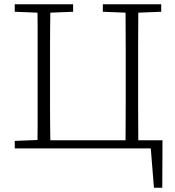

<svg xmlns="http://www.w3.org/2000/svg" viewBox="-20 -694 819 898"><path d="M155 0Q156 -51 156 -102Q156 -153 156 -204.5Q156 -256 156 -307V-367Q156 -419 156 -470Q156 -521 156 -572Q156 -623 155 -674H216Q215 -623 214.5 -572Q214 -521 214 -469.5Q214 -418 214 -367V-307Q214 -256 214 -204.5Q214 -153 214.5 -102Q215 -51 216 0ZM567 0Q567 -51 567.5 -102Q568 -153 568 -204.5Q568 -256 568 -307V-367Q568 -419 568 -470Q568 -521 567.5 -572Q567 -623 567 -674H627Q627 -623 626.5 -572Q626 -521 626 -470Q626 -419 626 -367V-307Q626 -256 626 -204.5Q626 -153 626.5 -102Q627 -51 627 0ZM190 0V-38H740L739 184H700L683 -27L712 0ZM49 -639V-674H322V-639L197 -634H174ZM461 -639V-674H734V-639L609 -634H586ZM49 0V-35L174 -40H184V0Z"/></svg>

Font: Source Serif 4 Light
Style: Regular
Weight: 300
Designer: Frank Grießhammer
Foundry: Adobe Systems Incorporated
Version: Version 4.004;hotconv 1.0.116;makeotfexe 2.5.65601